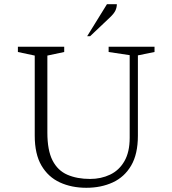

<svg xmlns="http://www.w3.org/2000/svg" viewBox="-20 -882 819 912"><path d="M390 10Q320 10 264.5 -15.5Q209 -41 177 -95.5Q145 -150 145 -238V-618L65 -635V-660H285V-635L205 -618V-252Q205 -168 229.5 -120Q254 -72 300 -52Q346 -32 408 -32Q460 -32 503 -52.5Q546 -73 571 -116.5Q596 -160 596 -227V-620L496 -635V-660H714V-635L635 -619V-238Q635 -150 603 -95.5Q571 -41 515.5 -15.5Q460 10 390 10ZM394 -710 488 -862H535Q535 -847 528.5 -832.5Q522 -818 502 -799L408 -710Z"/></svg>

Font: Spectral ExtraLight
Style: Regular
Weight: 275
Designer: Jean-Baptiste Levee
Foundry: Production Type
Version: Version 2.001